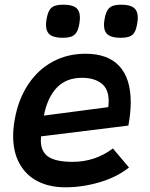

<svg xmlns="http://www.w3.org/2000/svg" viewBox="-20 -788 640 818"><path d="M36 -209Q36 -241 43 -280.5Q58.5 -365.5 100 -428.2Q141.5 -491 204.2 -525Q267 -559 344 -559Q440.5 -559 488.8 -506Q537 -453 537 -352.5Q537 -308.5 527 -253L155 -207Q154 -195 154 -189.5Q154 -142 186 -120.2Q218 -98.5 289.5 -98.5Q385.5 -98.5 461 -155.5L529.5 -74.5Q478.5 -33.5 405.2 -11.8Q332 10 258 10Q191.5 10 141.5 -15.2Q91.5 -40.5 63.8 -89.8Q36 -139 36 -209ZM443 -358Q443 -409 412 -432.8Q381 -456.5 329.5 -456.5Q262 -456.5 222 -414.5Q182 -372.5 167 -295.5L441 -331.5Q443 -344 443 -358ZM176 -682.5Q176 -692.5 178.5 -707.5Q183 -732 190.8 -744.8Q198.5 -757.5 212.5 -762.8Q226.5 -768 251.5 -768Q287 -768 303.8 -755Q320.5 -742 320.5 -712.5Q320.5 -703 318 -687Q314 -663 306 -650.2Q298 -637.5 284 -632.2Q270 -627 246 -627Q210 -627 193 -640Q176 -653 176 -682.5ZM423 -682Q423 -691.5 425.5 -706.5Q430 -731.5 438 -744.5Q446 -757.5 460 -762.8Q474 -768 498 -768Q533 -768 550 -755Q567 -742 567 -712.5Q567 -702.5 564.5 -687.5Q560.5 -663 553 -650.2Q545.5 -637.5 531.2 -632.2Q517 -627 492 -627Q457 -627 440 -640Q423 -653 423 -682Z"/></svg>

Font: JuliaMono BoldItalic
Style: Regular
Weight: 700
Italic angle: -9°
Monospace: yes
Designer: cormullion
Foundry: corm
Version: Version 0.049; ttfautohint (v1.8.4)